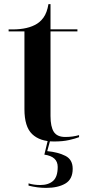

<svg xmlns="http://www.w3.org/2000/svg" viewBox="-20 -679 428 935"><path d="M243 10Q286 10 316.5 3Q347 -4 365 -11V-21Q334 -12 298 -12Q258 -12 242 -37Q226 -62 226 -114V-526H357V-536H226V-659H216Q209 -617 191.5 -593Q174 -569 149 -557Q102 -533 22 -536V-526H99V-147Q99 -62 136.5 -26Q174 10 243 10ZM204 236Q262 236 298 215Q334 194 334 143Q334 98 298.5 80Q263 62 210 57L227 -5H215L196 74Q261 83 261 134Q261 182 238.5 202Q216 222 176 222Q145 222 119 214V225Q163 236 204 236Z"/></svg>

Font: Noto Serif Display Semi
Style: Regular
Weight: 600
Designer: Monotype Design Team
Foundry: Monotype Imaging Inc.
Version: Version 1.900